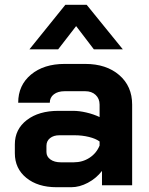

<svg xmlns="http://www.w3.org/2000/svg" viewBox="-20 -774 624 802"><path d="M42 -134V-171Q42 -234 92 -272.5Q142 -311 224 -311H285Q311 -311 341 -304Q371 -297 396 -285V-337Q396 -362 379.5 -377.5Q363 -393 336 -393H250Q222 -393 205 -380Q188 -367 188 -345H56Q56 -418 109.5 -462.5Q163 -507 250 -507H336Q424 -507 478 -460.5Q532 -414 532 -337V0H406V-60Q382 -29 347 -10.5Q312 8 278 8H216Q138 8 90 -31Q42 -70 42 -134ZM288 -96Q325 -96 354 -115Q383 -134 396 -166V-183Q380 -195 351.5 -202Q323 -209 291 -209H228Q204 -209 189 -197Q174 -185 174 -165V-139Q174 -120 190.5 -108Q207 -96 234 -96ZM253 -754H342L493 -568H372L298 -665L223 -568H103Z"/></svg>

Font: Stavian Bold
Style: Bold
Weight: 700
Version: Version 1.000; ttfautohint (v1.6)